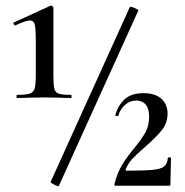

<svg xmlns="http://www.w3.org/2000/svg" viewBox="-20 -654 651 676"><path d="M40 -320Q72 -320 85 -324.5Q98 -329 102 -342.5Q106 -356 106 -389V-508Q106 -552 102.5 -567Q99 -582 85 -582Q72 -582 35 -565H33Q30 -565 28 -569.5Q26 -574 29 -575L158 -634H160Q163 -634 165.5 -631.5Q168 -629 168 -627V-389Q168 -355 171.5 -341.5Q175 -328 187.5 -324Q200 -320 230 -320Q232 -320 232 -314.5Q232 -309 230 -309Q205 -309 191 -310L138 -311L81 -310Q66 -309 40 -309Q38 -309 38 -314.5Q38 -320 40 -320ZM158 -13 437 -629Q439 -632 453.5 -626Q468 -620 467 -617L187 1Q186 4 171.5 -3.5Q157 -11 158 -13ZM454 -134Q480 -166 492.5 -189Q505 -212 505 -243Q505 -272 493 -286Q481 -300 460 -300Q438 -300 421 -285.5Q404 -271 397 -248Q397 -245 393 -245Q390 -245 387.5 -246.5Q385 -248 386 -250Q397 -285 420 -305.5Q443 -326 485 -326Q527 -326 548.5 -306Q570 -286 570 -254Q570 -221 549.5 -195.5Q529 -170 490 -136Q461 -111 445 -93.5Q429 -76 422 -56Q422 -53 425 -53Q489 -53 518 -56Q547 -59 558 -68Q569 -77 571 -98Q571 -100 576.5 -100Q582 -100 582 -98L580 -5Q580 0 576 0H386Q382 0 383 -6Q393 -46 410.5 -74.5Q428 -103 454 -134Z"/></svg>

Font: Cormorant SC SemiBold
Style: Regular
Weight: 600
Designer: Christian Thalmann (Catharsis Fonts)
Foundry: Catharsis Fonts
Version: Version 4.000